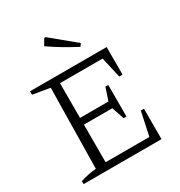

<svg xmlns="http://www.w3.org/2000/svg" viewBox="-203 -1021 1085 1159"><g transform="rotate(-30 340.0 -441.5)"><path d="M562 -212H584V0H41V-21Q69 -30 96.5 -35.5Q124 -41 151 -43L160 -603L41 -623V-647H575V-455H552L519 -599H222V-357H420L449 -444H469V-224H449L420 -310H222V-48H527ZM439 -727Q391 -752 343.5 -780Q296 -808 251 -840L276 -883H286L452 -746Z"/></g></svg>

Font: Piazzolla Light
Style: Regular
Weight: 300
Designer: Juan Pablo del Peral
Foundry: Huerta Tipografica
Version: Version 1.330